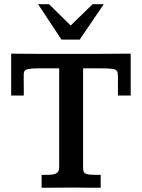

<svg xmlns="http://www.w3.org/2000/svg" viewBox="-20 -886 669 906"><path d="M176.3 0V-61H203.1Q231.4 -61 243.2 -66.9Q254.9 -72.8 257.1 -82.3Q259.3 -91.8 259.3 -102.1V-563.5H162.6Q129.4 -563.5 114.5 -560.5Q99.6 -557.6 95.7 -551Q91.8 -544.4 91.8 -533.2Q91.8 -521 92 -503.2Q92.3 -485.4 92.3 -467.3Q92.3 -449.2 92.3 -435.1H32.7V-632.8Q32.7 -632.8 57.4 -632.6Q82 -632.3 117.4 -632.1Q152.8 -631.8 186.8 -631.8Q220.7 -631.8 238.8 -631.8H425.8Q450.2 -631.8 481.2 -632.1Q512.2 -632.3 542.7 -632.6Q573.2 -632.8 596.7 -632.8V-435.1H536.6V-524.4Q536.6 -541 532.7 -549.3Q528.8 -557.6 512.5 -560.5Q496.1 -563.5 458 -563.5H372.1V-92.8Q372.1 -83 374.8 -75.9Q377.4 -68.8 389.2 -64.9Q400.9 -61 427.7 -61H455.1V0Q424.3 0 394.5 -0.2Q364.7 -0.5 320.8 -1Q313.5 -1 295.4 -0.7Q277.3 -0.5 255.4 -0.5Q233.4 -0.5 212.2 -0.2Q190.9 0 176.3 0ZM270 -699.2 159.7 -866.2H211.4L313.5 -765.6L417 -866.2H469.7L356 -699.2Z"/></svg>

Font: Kameron Medium
Style: Regular
Weight: 500
Designer: Vernon Adams
Foundry: Vernon Adams
Version: Version 1.100